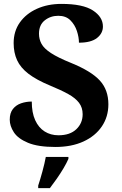

<svg xmlns="http://www.w3.org/2000/svg" viewBox="-20 -744 626 985"><path d="M264 10Q175 10 123.5 -11.5Q72 -33 51 -65.5Q30 -98 30 -130Q30 -164 46 -184.5Q62 -205 88 -214Q114 -223 143 -223Q143 -166 160.5 -127.5Q178 -89 209 -69.5Q240 -50 280 -50Q339 -50 371.5 -81Q404 -112 404 -158Q404 -192 385.5 -216.5Q367 -241 330 -261.5Q293 -282 237 -305Q167 -334 126 -365.5Q85 -397 67.5 -435.5Q50 -474 50 -523Q50 -584 82 -629Q114 -674 169.5 -699Q225 -724 295 -724Q405 -724 456.5 -690.5Q508 -657 508 -608Q508 -573 477.5 -549Q447 -525 385 -525Q385 -553 374.5 -585Q364 -617 341 -640Q318 -663 279 -663Q239 -663 209.5 -639.5Q180 -616 180 -571Q180 -543 193 -519Q206 -495 242 -471.5Q278 -448 345 -421Q448 -379 492 -331Q536 -283 536 -209Q536 -145 502.5 -95.5Q469 -46 408 -18Q347 10 264 10ZM176 208Q186 178 197.5 136Q209 94 215 61H331V71Q322 92 306 119Q290 146 271.5 172.5Q253 199 236 221H176Z"/></svg>

Font: Noto Serif Vithkuqi
Style: Regular
Weight: 400
Version: Version 1.005